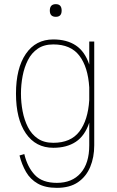

<svg xmlns="http://www.w3.org/2000/svg" viewBox="-20 -700 564 925"><path d="M220 -649Q220 -680 249 -680Q277 -680 277 -649Q277 -619 249 -619Q220 -619 220 -649ZM81 -249Q81 -206 89 -164Q97 -122 114.5 -87.5Q132 -53 162 -32.5Q192 -12 237 -12Q321 -12 362.5 -66.5Q404 -121 410 -218V-279Q404 -377 362.5 -431.5Q321 -486 237 -486Q192 -486 162 -465.5Q132 -445 114.5 -410.5Q97 -376 89 -334Q81 -292 81 -249ZM434 0Q434 58 414.5 104.5Q395 151 355.5 178Q316 205 254 205Q198 205 162 184.5Q126 164 105.5 128.5Q85 93 74 49L97 42Q112 105 148 143Q184 181 254 181Q327 181 368.5 134Q410 87 410 0V-109Q389 -46 345.5 -17Q302 12 237 12Q152 12 104.5 -57.5Q57 -127 57 -249Q57 -371 104.5 -440.5Q152 -510 237 -510Q302 -510 345.5 -481Q389 -452 410 -389V-500H434Z"/></svg>

Font: Haskoy Thin
Style: Regular
Weight: 100
Designer: Ertekin Erdin
Foundry: Ertekin Erdin
Version: Version 2.000; ttfautohint (v1.8.4.7-5d5b)